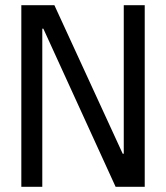

<svg xmlns="http://www.w3.org/2000/svg" viewBox="-20 -720 640 740"><path d="M457 -700H537.8V0H425.6L147 -609.6H143V0H62.2V-700H189.6L453 -127.4H457Z"/></svg>

Font: CommitMonoV143 ExtLt
Style: Regular
Weight: 200
Monospace: yes
Designer: Eigil Nikolajsen
Foundry: Eigil Nikolajsen
Version: Version 1.143